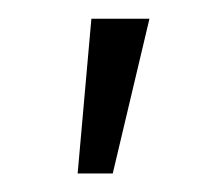

<svg xmlns="http://www.w3.org/2000/svg" viewBox="-20 -788 235 204"><path d="M62.5 -603.7 77.1 -768.1H138.8L99.8 -603.7Z"/></svg>

Font: Inter UI Extra Light
Style: Regular
Weight: 200
Designer: Rasmus Andersson
Foundry: rsms
Version: 3.2;8d6f07862